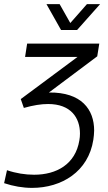

<svg xmlns="http://www.w3.org/2000/svg" viewBox="-26 -718 524 934"><path d="M349 -572 461 -698H397L316 -606L264 -698H200L271 -572ZM212 -268 447 -444 457 -506H106L96 -441H351L75 -236L90 -193C136 -206 174 -212 208 -212C319 -212 363 -145 363 -68C363 -57 362 -46 360 -35C341 81 249 132 140 132C97 132 52 125 8 110L-6 173C39 188 85 196 130 196C274 196 404 117 428 -38C430 -53 432 -68 432 -83C432 -185 371 -270 212 -268Z"/></svg>

Font: Arthouse Owned
Style: Italic
Weight: 400
Italic angle: -10°
Designer: Jeremy Tribby
Foundry: Tribby Type
Version: Version 1.000;PS 001.000;hotconv 1.0.88;makeotf.lib2.5.64775